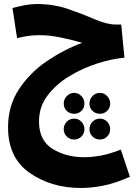

<svg xmlns="http://www.w3.org/2000/svg" viewBox="-20 -543 682 955"><path d="M626 336 581 201Q528 222 483.5 230.5Q439 239 397 239Q309 239 241.5 197.5Q174 156 174 61Q174 -12 217 -68.5Q260 -125 326.5 -165Q393 -205 466 -228Q539 -251 599 -256L583 -421H556Q512 -421 453 -446.5Q394 -472 321 -497.5Q248 -523 162 -523Q133 -523 102.5 -517Q72 -511 42 -503L65 -353Q120 -368 176 -368Q227 -368 284.5 -356Q342 -344 389 -330Q299 -297 214 -239.5Q129 -182 74.5 -99.5Q20 -17 20 90Q20 242 127.5 317Q235 392 384 392Q433 392 493 380.5Q553 369 626 336ZM349 23Q370 23 385 8.5Q400 -6 400 -28Q400 -49 385 -65Q370 -81 349 -81Q327 -81 312 -65Q297 -49 297 -28Q297 -6 312 8.5Q327 23 349 23ZM477 23Q498 23 513 8.5Q528 -6 528 -28Q528 -49 513 -65Q498 -81 477 -81Q455 -81 440 -65Q425 -49 425 -28Q425 -6 440 8.5Q455 23 477 23ZM349 151Q370 151 385 136Q400 121 400 100Q400 78 385 62.5Q370 47 349 47Q327 47 312 62.5Q297 78 297 100Q297 121 312 136Q327 151 349 151ZM477 151Q498 151 513 136Q528 121 528 100Q528 78 513 62.5Q498 47 477 47Q455 47 440 62.5Q425 78 425 100Q425 121 440 136Q455 151 477 151Z"/></svg>

Font: Noto Sans Arabic Condensed Extra
Style: Regular
Weight: 800
Width: 3
Designer: Nadine Chahine - Monotype Design Team
Foundry: Monotype Imaging Inc.
Version: Version 1.902